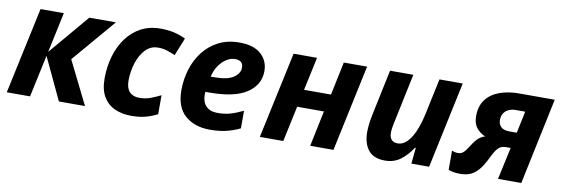

<svg xmlns="http://www.w3.org/2000/svg" viewBox="-46 -870 3493 1194"><g transform="rotate(10 1700.0 -273.0)"><path d="M18 0 135 -546H282L228 -292L443 -546H611L377 -272L512 0H347L222 -266L165 0Z M805 10Q748 10 702 -10Q656 -30 629 -74.5Q602 -119 602 -191Q602 -264 621 -330Q640 -396 677 -447Q714 -498 768 -527Q822 -556 891 -556Q940 -556 978.5 -547Q1017 -538 1051 -521L1006 -409Q980 -420 954.5 -428.5Q929 -437 897 -437Q850 -437 817.5 -402.5Q785 -368 768 -314Q751 -260 751 -203Q751 -156 773 -132.5Q795 -109 835 -109Q872 -109 903.5 -120.5Q935 -132 969 -149V-29Q934 -11 895 -0.5Q856 10 805 10Z M1301 10Q1205 10 1145 -42Q1085 -94 1085 -201Q1085 -270 1104.5 -333.5Q1124 -397 1162.5 -447Q1201 -497 1258 -526.5Q1315 -556 1390 -556Q1481 -556 1527 -514Q1573 -472 1573 -407Q1573 -321 1495.5 -269Q1418 -217 1259 -217H1234Q1233 -211 1233 -206.5Q1233 -202 1233 -197Q1233 -153 1258 -127Q1283 -101 1330 -101Q1373 -101 1408 -110.5Q1443 -120 1491 -143V-32Q1448 -11 1403.5 -0.5Q1359 10 1301 10ZM1250 -316H1272Q1357 -316 1394.5 -342.5Q1432 -369 1432 -404Q1432 -450 1381 -450Q1353 -450 1326.5 -433Q1300 -416 1279.5 -386Q1259 -356 1250 -316Z M1616 0 1733 -546H1881L1836 -336H2006L2050 -546H2197L2081 0H1934L1981 -225H1812L1764 0Z M2268 -147Q2268 -165 2271 -193.5Q2274 -222 2280 -251L2342 -546H2489L2422 -227Q2414 -190 2414 -169Q2414 -109 2467 -109Q2492 -109 2513.5 -125.5Q2535 -142 2552.5 -171Q2570 -200 2583.5 -238.5Q2597 -277 2606 -320L2654 -546H2801L2685 0H2573L2583 -101H2578Q2546 -52 2505 -21Q2464 10 2407 10Q2335 10 2301.5 -32.5Q2268 -75 2268 -147Z M2882 10Q2838 10 2808 -2V-123Q2816 -120 2825.5 -117.5Q2835 -115 2846 -115Q2866 -115 2879 -126.5Q2892 -138 2902 -154Q2928 -196 2947 -216.5Q2966 -237 2995 -246Q2962 -260 2940 -287Q2918 -314 2918 -361Q2918 -426 2950 -467Q2982 -508 3036 -527Q3090 -546 3154 -546H3382L3267 0H3120L3164 -203H3134Q3102 -203 3084 -182.5Q3066 -162 3051.5 -131Q3037 -100 3016 -66Q2996 -34 2965 -12Q2934 10 2882 10ZM3140 -303H3185L3214 -441H3152Q3116 -441 3092 -420.5Q3068 -400 3068 -363Q3068 -336 3085 -319.5Q3102 -303 3140 -303Z"/></g></svg>

Font: BC Sans
Style: Bold Italic
Weight: 700
Italic angle: -12°
Designer: Monotype Design Team
Province of B.C.
Foundry: Monotype Imaging Inc.
Version: Version 2.000;GOOG;noto-source:20170915:90ef993387c0